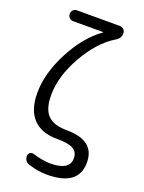

<svg xmlns="http://www.w3.org/2000/svg" viewBox="-178 -832 856 1143"><g transform="rotate(20 250.0 -260.0)"><path d="M254.9 9.8Q154.3 9.8 102.1 -45.4Q49.8 -100.6 49.8 -208Q49.8 -331.1 121.1 -468.8Q192.4 -606.4 293.9 -678.7Q294.9 -679.7 294.9 -680.7Q294.9 -681.6 293.9 -681.6H103.5Q89.8 -681.6 80.1 -691.9Q70.3 -702.1 70.3 -716.3Q70.3 -730.5 80.1 -740.2Q89.8 -750 103.5 -750H376Q389.6 -750 399.9 -740.2Q410.2 -730.5 410.2 -715.8Q410.2 -683.6 379.9 -666Q281.2 -606.4 206.5 -475.1Q131.8 -343.8 131.8 -224.6Q131.8 -136.7 169.4 -97.7Q207 -58.6 290 -58.6Q469.7 -58.6 469.7 82Q469.7 230.5 269.5 230.5Q213.9 230.5 154.3 211.9Q120.1 202.1 120.1 165Q120.1 152.3 130.4 145Q140.6 137.7 154.3 141.6Q215.8 160.2 264.6 161.1Q387.7 161.1 387.7 85Q387.7 45.9 357.9 27.8Q328.1 9.8 254.9 9.8Z"/></g></svg>

Font: Rounded-L Mgen+ 2m regular
Style: Regular
Weight: 400
Designer: [Source Han Sans]
Ryoko NISHIZUKA  (kana & ideographs); Paul D. Hunt (Latin, Greek & Cyrillic); Wenlong ZHANG  (bopomofo
Version: Version 1.059.20150602